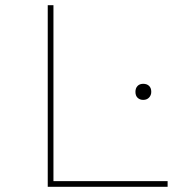

<svg xmlns="http://www.w3.org/2000/svg" viewBox="-20 -720 738 740"><path d="M164 0V-700H186V-22H626V0ZM532 -335Q519 -335 510.5 -343Q502 -351 502 -366Q502 -380 510 -388.5Q518 -397 532 -397Q546 -397 554.5 -389Q563 -381 563 -366Q563 -353 554.5 -344Q546 -335 532 -335Z"/></svg>

Font: Lexend Mega Thin
Style: Regular
Weight: 250
Version: Version 1.007